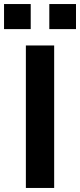

<svg xmlns="http://www.w3.org/2000/svg" viewBox="-33 -930 396 950"><path d="M95 0V-705H235V0ZM211 -786V-910H343V-786ZM-13 -786V-910H119V-786Z"/></svg>

Font: Nunito Sans 10pt SemiExpanded
Style: Bold
Weight: 700
Width: 6
Designer: Vernon Adams
Foundry: Vernon Adams
Version: Version 3.101;gftools[0.9.27]